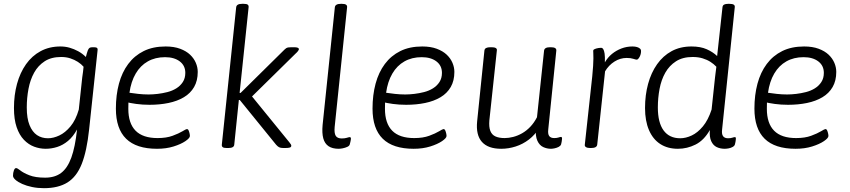

<svg xmlns="http://www.w3.org/2000/svg" viewBox="-20 -772 4444 1004"><path d="M210 212Q177 212 148 206Q119 200 96.5 190Q74 180 61 168.5Q48 157 48 147Q48 132 52.5 119.5Q57 107 64 107Q71 107 86.5 119.5Q102 132 133.5 144.5Q165 157 216 157Q267 157 300 132Q333 107 353 52Q373 -3 383 -95Q362 -57 335.5 -35Q309 -13 279 -3.5Q249 6 219 6Q188 6 158.5 -5Q129 -16 105 -41Q81 -66 67 -107Q53 -148 53 -207Q53 -275 69 -333.5Q85 -392 116 -436Q147 -480 192.5 -504.5Q238 -529 296 -529Q321 -529 344 -522.5Q367 -516 389 -504Q411 -492 429 -474Q431 -483 434 -492.5Q437 -502 439 -508Q443 -518 448 -521.5Q453 -525 464 -525H472Q484 -525 488 -520.5Q492 -516 490 -507L446 -95Q434 18 407.5 85Q381 152 333 182Q285 212 210 212ZM231 -49Q259 -49 290 -63.5Q321 -78 348.5 -111Q376 -144 392 -199L410 -367Q412 -382 414 -395.5Q416 -409 417 -423Q405 -437 387 -448.5Q369 -460 347.5 -467Q326 -474 300 -474Q248 -474 213.5 -451.5Q179 -429 158.5 -392Q138 -355 129 -307.5Q120 -260 120 -210Q120 -153 134.5 -117.5Q149 -82 173.5 -65.5Q198 -49 231 -49Z M801 6Q693 6 639.5 -46.5Q586 -99 586 -204Q586 -275 602 -334.5Q618 -394 650.5 -437.5Q683 -481 731.5 -505Q780 -529 846 -529Q890 -529 922 -517Q954 -505 974 -486Q994 -467 1004 -443.5Q1014 -420 1014 -396Q1014 -350 995 -317Q976 -284 941.5 -263.5Q907 -243 861 -233.5Q815 -224 762 -224Q725 -224 692.5 -228.5Q660 -233 637 -239L654 -261Q652 -248 651.5 -234Q651 -220 651 -203Q651 -127 689 -88.5Q727 -50 804 -50Q850 -50 882.5 -62Q915 -74 934 -85.5Q953 -97 957 -97Q963 -97 966 -90.5Q969 -84 971 -75.5Q973 -67 973 -61Q973 -50 949.5 -34Q926 -18 887.5 -6Q849 6 801 6ZM757 -278Q779 -278 804.5 -281Q830 -284 855.5 -290.5Q881 -297 902 -310Q923 -323 936 -343Q949 -363 949 -391Q949 -429 920 -451Q891 -473 843 -473Q792 -473 753 -451Q714 -429 689.5 -387Q665 -345 657 -287Q676 -284 703 -281Q730 -278 757 -278Z M1166 2Q1150 2 1144.5 -2.5Q1139 -7 1140 -16L1215 -734Q1217 -752 1246 -752H1254Q1270 -752 1275.5 -747.5Q1281 -743 1280 -734L1233 -286H1238L1468 -513Q1472 -517 1476.5 -520Q1481 -523 1488 -524Q1495 -525 1504 -525H1518Q1530 -525 1536.5 -522.5Q1543 -520 1543 -514Q1542 -510 1537.5 -504Q1533 -498 1527 -493L1284 -254L1283 -286L1493 -28Q1498 -22 1501 -17Q1504 -12 1503 -9Q1503 -3 1495.5 -0.5Q1488 2 1471 2H1462Q1447 2 1439.5 -2Q1432 -6 1424 -15L1234 -249H1229L1205 -16Q1204 2 1174 2Z M1751 6Q1718 6 1698 -7.5Q1678 -21 1670.5 -48.5Q1663 -76 1667 -119L1731 -734Q1733 -752 1763 -752H1767Q1783 -752 1789.5 -747.5Q1796 -743 1795 -734L1730 -108Q1727 -76 1735.5 -62Q1744 -48 1767 -48Q1783 -48 1794 -51.5Q1805 -55 1809 -55Q1811 -55 1813 -53.5Q1815 -52 1815 -48Q1815 -46 1814.5 -41.5Q1814 -37 1812.5 -31Q1811 -25 1809 -17Q1807 -9 1796 -4Q1785 1 1772.5 3.5Q1760 6 1751 6Z M2143 6Q2035 6 1981.5 -46.5Q1928 -99 1928 -204Q1928 -275 1944 -334.5Q1960 -394 1992.5 -437.5Q2025 -481 2073.5 -505Q2122 -529 2188 -529Q2232 -529 2264 -517Q2296 -505 2316 -486Q2336 -467 2346 -443.5Q2356 -420 2356 -396Q2356 -350 2337 -317Q2318 -284 2283.5 -263.5Q2249 -243 2203 -233.5Q2157 -224 2104 -224Q2067 -224 2034.5 -228.5Q2002 -233 1979 -239L1996 -261Q1994 -248 1993.5 -234Q1993 -220 1993 -203Q1993 -127 2031 -88.5Q2069 -50 2146 -50Q2192 -50 2224.5 -62Q2257 -74 2276 -85.5Q2295 -97 2299 -97Q2305 -97 2308 -90.5Q2311 -84 2313 -75.5Q2315 -67 2315 -61Q2315 -50 2291.5 -34Q2268 -18 2229.5 -6Q2191 6 2143 6ZM2099 -278Q2121 -278 2146.5 -281Q2172 -284 2197.5 -290.5Q2223 -297 2244 -310Q2265 -323 2278 -343Q2291 -363 2291 -391Q2291 -429 2262 -451Q2233 -473 2185 -473Q2134 -473 2095 -451Q2056 -429 2031.5 -387Q2007 -345 1999 -287Q2018 -284 2045 -281Q2072 -278 2099 -278Z M2601 6Q2532 6 2500 -30Q2468 -66 2475 -137L2513 -507Q2514 -517 2522 -521Q2530 -525 2544 -525H2551Q2566 -525 2573 -520.5Q2580 -516 2578 -507L2539 -143Q2536 -108 2544 -87.5Q2552 -67 2571 -58.5Q2590 -50 2619 -50Q2640 -50 2663.5 -56Q2687 -62 2710 -75Q2733 -88 2753 -109Q2773 -130 2788 -159L2825 -507Q2827 -525 2856 -525H2860Q2876 -525 2883 -520.5Q2890 -516 2889 -507L2847 -96Q2844 -71 2852 -60.5Q2860 -50 2878 -50Q2892 -50 2900.5 -53Q2909 -56 2914 -56Q2916 -56 2917.5 -54Q2919 -52 2919 -48Q2919 -47 2918.5 -42Q2918 -37 2917 -30.5Q2916 -24 2914 -17Q2911 -9 2901.5 -4Q2892 1 2880.5 3.5Q2869 6 2861 6Q2840 6 2820.5 -3Q2801 -12 2790 -36Q2779 -60 2782 -104L2801 -105Q2778 -67 2746 -42.5Q2714 -18 2676.5 -6Q2639 6 2601 6Z M3066 2Q3052 2 3044.5 -2.5Q3037 -7 3038 -15L3077 -373Q3080 -404 3081.5 -427.5Q3083 -451 3083 -466Q3083 -483 3082.5 -491.5Q3082 -500 3082 -506Q3082 -511 3086 -513.5Q3090 -516 3096.5 -518Q3103 -520 3110 -521Q3117 -522 3123 -522Q3130 -522 3134.5 -515Q3139 -508 3141.5 -492Q3144 -476 3143 -446Q3158 -472 3180 -490Q3202 -508 3229.5 -518.5Q3257 -529 3287 -529Q3301 -529 3311 -526Q3321 -523 3327 -517.5Q3333 -512 3332 -502Q3332 -496 3330 -488.5Q3328 -481 3324.5 -474.5Q3321 -468 3317 -464Q3313 -460 3310 -460Q3305 -460 3291.5 -464.5Q3278 -469 3257 -469Q3223 -469 3193 -450Q3163 -431 3144 -399L3103 -16Q3102 -7 3094 -2.5Q3086 2 3070 2Z M3525 6Q3471 6 3432.5 -19Q3394 -44 3373.5 -92Q3353 -140 3353 -207Q3353 -275 3369 -333.5Q3385 -392 3416 -436Q3447 -480 3492 -504.5Q3537 -529 3596 -529Q3643 -529 3675.5 -514.5Q3708 -500 3730 -479L3758 -734Q3759 -744 3766.5 -748Q3774 -752 3789 -752H3793Q3810 -752 3817 -747.5Q3824 -743 3822 -732L3756 -95Q3753 -71 3761 -60Q3769 -49 3787 -49Q3801 -49 3809.5 -52Q3818 -55 3823 -55Q3825 -55 3826.5 -53.5Q3828 -52 3828 -48Q3828 -46 3827.5 -41Q3827 -36 3826 -30Q3825 -24 3823 -17Q3821 -9 3811 -3.5Q3801 2 3789.5 4Q3778 6 3770 6Q3746 6 3727.5 -3Q3709 -12 3699 -34Q3689 -56 3692 -92Q3661 -38 3617 -16Q3573 6 3525 6ZM3537 -49Q3566 -49 3597 -63.5Q3628 -78 3655.5 -111Q3683 -144 3701 -199L3719 -367Q3721 -382 3722.5 -395.5Q3724 -409 3726 -423Q3713 -437 3695 -448.5Q3677 -460 3654 -467Q3631 -474 3602 -474Q3550 -474 3515 -451.5Q3480 -429 3459 -392Q3438 -355 3429 -307.5Q3420 -260 3420 -210Q3420 -131 3450 -90Q3480 -49 3537 -49Z M4140 6Q4032 6 3978.5 -46.5Q3925 -99 3925 -204Q3925 -275 3941 -334.5Q3957 -394 3989.5 -437.5Q4022 -481 4070.5 -505Q4119 -529 4185 -529Q4229 -529 4261 -517Q4293 -505 4313 -486Q4333 -467 4343 -443.5Q4353 -420 4353 -396Q4353 -350 4334 -317Q4315 -284 4280.5 -263.5Q4246 -243 4200 -233.5Q4154 -224 4101 -224Q4064 -224 4031.5 -228.5Q3999 -233 3976 -239L3993 -261Q3991 -248 3990.5 -234Q3990 -220 3990 -203Q3990 -127 4028 -88.5Q4066 -50 4143 -50Q4189 -50 4221.5 -62Q4254 -74 4273 -85.5Q4292 -97 4296 -97Q4302 -97 4305 -90.5Q4308 -84 4310 -75.5Q4312 -67 4312 -61Q4312 -50 4288.5 -34Q4265 -18 4226.5 -6Q4188 6 4140 6ZM4096 -278Q4118 -278 4143.5 -281Q4169 -284 4194.5 -290.5Q4220 -297 4241 -310Q4262 -323 4275 -343Q4288 -363 4288 -391Q4288 -429 4259 -451Q4230 -473 4182 -473Q4131 -473 4092 -451Q4053 -429 4028.5 -387Q4004 -345 3996 -287Q4015 -284 4042 -281Q4069 -278 4096 -278Z"/></svg>

Font: Asap Light
Style: Italic
Weight: 300
Italic angle: -6°
Designer: Pablo Cosgaya
Foundry: Omnibus-Type
Version: Version 3.001